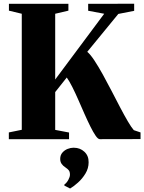

<svg xmlns="http://www.w3.org/2000/svg" viewBox="-20 -764 792 1054"><path d="M28.5 0V-37L99.5 -51.5V-688.5L29 -705.5V-743H355.5V-705.5L283 -688.5V-327.5L552 -688.5L464 -705V-743L716.5 -743.5V-704.5L629.5 -687.5L459 -479.5Q476.5 -465 498.2 -432Q520 -399 544 -355.8Q568 -312.5 592.2 -265.5Q616.5 -218.5 639.2 -175Q662 -131.5 681.5 -98.2Q701 -65 714.5 -49.5L751.5 -37V-0.5L528 0Q518 0 504.8 -19.2Q491.5 -38.5 475.8 -70.2Q460 -102 443.2 -140Q426.5 -178 409.8 -216.2Q393 -254.5 376.8 -286.8Q360.5 -319 346.5 -338.5L283 -258.5V-51L359 -36.5V0ZM466.5 127Q466.5 160 449.2 188.5Q432 217 408.2 238.2Q384.5 259.5 365.5 270.5H364L333.5 255L333 249.5Q346.5 239.5 355.2 223.2Q364 207 364 195Q364 179.5 358 171.5Q352 163.5 338.5 154.5Q326.5 147 318.5 135.8Q310.5 124.5 310.5 108.5Q310.5 87.5 322.5 73.8Q334.5 60 351.2 53.5Q368 47 382 47H385.5Q419.5 47 443.2 69Q467 91 466.5 127Z"/></svg>

Font: Merriweather 96pt Black
Style: Regular
Weight: 900
Version: Version 2.100